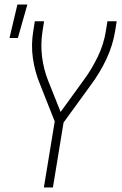

<svg xmlns="http://www.w3.org/2000/svg" viewBox="-20 -829 540 849"><path d="M174 0 222 -292 156 -459Q134 -512 125.5 -571Q117 -630 127 -691L134 -735H175L168 -691Q159 -633 166 -577.5Q173 -522 193 -472L248 -334L351 -476Q387 -525 413 -579.5Q439 -634 448 -691L455 -735H496L489 -691Q479 -629 451 -569Q423 -509 383 -455L261 -287L214 0ZM22 -661 57 -809H101L59 -661Z"/></svg>

Font: Iosevka Curly Extralight
Style: Italic
Weight: 200
Italic angle: -9°
Monospace: yes
Designer: Belleve Invis
Foundry: Belleve Invis
Version: Version 22.1.2; ttfautohint (v1.8.4)